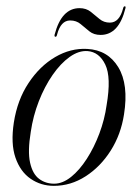

<svg xmlns="http://www.w3.org/2000/svg" viewBox="-20 -596 448 624"><path d="M263.5 -437Q330.5 -433.5 364.5 -377.5Q398.5 -321.5 383 -224Q373 -159 339.8 -106.5Q306.5 -54 258.2 -23Q210 8 155 8Q113 8 79.5 -15Q46 -38 30.2 -83.8Q14.5 -129.5 25 -198Q36.5 -271.5 72.8 -326.2Q109 -381 159.2 -410.5Q209.5 -440 263.5 -437ZM156 1Q183.5 1 211 -21Q238.5 -43 262.2 -80Q286 -117 303 -162.2Q320 -207.5 326.5 -254.5Q342 -345 322.2 -386Q302.5 -427 264.5 -430Q236 -432 206.5 -411Q177 -390 151 -352.5Q125 -315 106.2 -267Q87.5 -219 80 -167.5Q69.5 -104 77.8 -67.2Q86 -30.5 107 -14.8Q128 1 156 1ZM307 -482.5Q285 -482.5 270.5 -494.2Q256 -506 242 -517.8Q228 -529.5 208 -529.5Q177.5 -529.5 165.5 -483.5Q164 -476.5 160.5 -476.5Q156 -476.5 157.5 -483.5Q180 -569.5 238.5 -569.5Q260 -569.5 274.8 -557.8Q289.5 -546 303.5 -534.2Q317.5 -522.5 337 -522.5Q368 -522.5 380 -568.5Q381.5 -575.5 385.5 -575.5Q389.5 -575.5 387.5 -568.5Q366 -482.5 307 -482.5Z"/></svg>

Font: Fraunces 144pt Light
Style: Italic
Weight: 300
Italic angle: -16°
Version: Version 1.000;[0bf87f6ff]